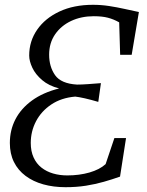

<svg xmlns="http://www.w3.org/2000/svg" viewBox="-20 -771 612 799"><path d="M252.5 8Q202.5 8 160.2 -3.8Q118 -15.5 86.5 -39Q55 -62.5 38 -96.8Q21 -131 21 -176Q21 -229.5 44.2 -274.5Q67.5 -319.5 113.2 -352.8Q159 -386 226 -403Q183 -414 155.2 -437.8Q127.5 -461.5 114.5 -489.2Q101.5 -517 101.5 -540Q101.5 -599.5 134.5 -647.2Q167.5 -695 227.2 -723Q287 -751 367 -751Q401 -751 433.8 -746Q466.5 -741 497.8 -734Q529 -727 558 -721L528 -543H480L476 -678Q453 -691 429.2 -697.2Q405.5 -703.5 370 -703.5Q318 -703.5 276 -683.8Q234 -664 209.2 -628Q184.5 -592 184.5 -543.5Q184.5 -493.5 209.2 -458.2Q234 -423 300.5 -419Q319 -419 345 -420.8Q371 -422.5 400 -425L389 -347Q358.5 -356 333 -361.8Q307.5 -367.5 293 -369Q235 -364 193.5 -336.2Q152 -308.5 130 -266.5Q108 -224.5 108 -176Q108 -141.5 119.8 -115.8Q131.5 -90 152.5 -73.5Q173.5 -57 201 -49Q228.5 -41 260 -41Q310 -41 352.5 -53.2Q395 -65.5 419.5 -88L456 -196.5H504.5L479.5 -36Q447 -24.5 412 -14.5Q377 -4.5 337.8 1.8Q298.5 8 252.5 8Z"/></svg>

Font: Merriweather 20pt Light
Style: Italic
Weight: 300
Italic angle: -7.8°
Version: Version 2.101